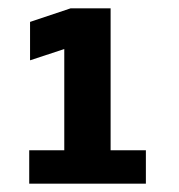

<svg xmlns="http://www.w3.org/2000/svg" viewBox="-20 -720 430 460"><path d="M50 -280V-360H134V-602.5L52 -575.5V-667.5L149 -700H245V-360H329.5V-280Z"/></svg>

Font: Trispace Thin SemiBold
Style: Regular
Weight: 600
Version: Version 1.210